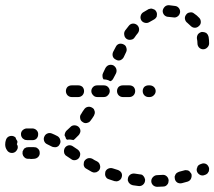

<svg xmlns="http://www.w3.org/2000/svg" viewBox="-43 -590 826 740"><path d="M595 127Q599 125 602 121Q605 118 606 113Q607 109 607 105Q606 95 599 89Q592 83 583 84Q572 85 563 85Q558 85 554 87Q550 89 547 92Q544 95 542 99Q540 103 540 108Q540 117 547 124Q554 130 563 130Q574 130 586 129Q591 129 595 127ZM508 122Q515 116 516 107Q517 102 515 98Q514 94 511 90Q509 87 505 84Q501 82 496 82Q486 81 476 79Q466 78 459 83Q451 89 450 98Q449 103 450 107Q452 111 454 115Q457 118 461 121Q465 123 469 124Q480 125 491 127Q501 128 508 122ZM693 99Q697 90 695 81Q693 77 690 74Q688 70 684 68Q680 66 675 66Q671 65 666 67Q656 70 647 72Q642 74 639 76Q635 79 633 83Q631 87 630 91Q630 96 631 100Q633 109 641 114Q649 118 658 116Q669 113 680 110Q689 107 693 99ZM407 109Q412 108 416 106Q419 104 422 101Q425 97 426 93Q429 84 425 76Q420 68 411 65Q401 62 392 59Q383 56 374 60Q366 64 363 72Q362 77 362 81Q362 86 364 90Q366 94 369 97Q373 100 377 101Q388 105 398 108Q403 109 407 109ZM757 78Q760 74 762 70Q763 66 763 61Q763 57 761 53Q757 44 749 41Q740 38 732 42L729 43Q724 45 721 48Q718 51 717 56Q715 60 715 64Q715 69 717 73Q721 81 730 85Q739 88 747 84L750 83Q754 81 757 78ZM319 75Q323 75 328 74Q332 72 335 70Q339 67 341 63Q345 54 342 46Q340 37 331 32Q322 28 313 22Q305 18 296 20Q287 23 282 31Q280 35 280 39Q279 44 280 48Q281 52 284 56Q287 59 291 61Q301 67 310 72Q314 74 319 75ZM248 27Q257 25 262 18Q267 10 266 1Q264 -8 256 -14L238 -26Q231 -31 222 -30Q212 -28 207 -20Q205 -17 204 -12Q203 -8 204 -3Q204 1 207 5Q209 9 213 11L231 23Q238 29 248 27ZM68 -23Q63 -23 59 -22Q55 -20 51 -18Q50 -16 48 -14Q47 -12 46 -10Q45 -8 44 -6Q44 -5 44 -4Q44 -3 44 -2Q43 2 45 7Q46 11 49 14Q52 18 56 20Q60 22 64 22Q70 22 73 22Q74 22 74 22Q74 23 74 23Q82 23 89 22Q99 21 105 14Q111 7 110 -2Q110 -7 108 -11Q106 -15 102 -18Q99 -21 95 -22Q90 -23 86 -23Q80 -23 74 -23Q72 -23 68 -23ZM25 -18Q22 -9 15 -4Q7 1 -2 -1Q-11 -3 -16 -11Q-23 -21 -23 -33Q-23 -43 -20 -51Q-17 -60 -9 -64Q0 -68 9 -65Q11 -64 13 -63Q15 -62 17 -60Q18 -57 19 -54Q21 -50 24 -46Q24 -44 24 -41Q23 -39 23 -37Q22 -36 22 -34Q27 -27 25 -18ZM165 -23Q169 -22 174 -23Q178 -24 182 -27Q185 -30 187 -34Q192 -42 189 -51Q187 -60 179 -65Q168 -71 158 -75Q149 -79 141 -76Q132 -73 128 -64Q124 -56 127 -47Q130 -38 139 -34Q147 -30 157 -25Q161 -23 165 -23ZM80 -50Q90 -49 97 -55Q104 -62 104 -71Q105 -80 99 -87Q93 -94 83 -95Q77 -95 71 -95Q65 -95 59 -95Q50 -94 43 -87Q37 -80 38 -71Q38 -67 40 -63Q42 -59 45 -56Q49 -53 53 -51Q57 -50 61 -50Q66 -50 71 -50Q76 -50 80 -50ZM212 -55Q212 -55 211 -55Q211 -56 211 -57Q209 -63 206 -68Q206 -73 208 -78Q210 -83 213 -86Q221 -93 228 -100Q234 -107 244 -107Q253 -107 260 -101Q263 -98 265 -94Q267 -90 267 -85Q267 -81 265 -77Q263 -72 260 -69Q252 -61 244 -53Q243 -52 242 -52Q241 -51 240 -50Q238 -51 236 -51Q227 -53 218 -52Q217 -52 216 -51Q215 -52 214 -53Q213 -54 212 -54Q212 -55 212 -55ZM266 -134Q267 -125 275 -120Q279 -117 283 -116Q287 -115 292 -116Q296 -117 300 -119Q304 -122 306 -125Q313 -134 319 -144Q321 -148 322 -152Q323 -157 322 -161Q321 -165 319 -169Q316 -173 312 -175Q304 -180 295 -178Q286 -176 281 -168Q275 -160 270 -151Q264 -144 266 -134ZM275 -223Q281 -230 281 -239Q281 -248 275 -255Q268 -261 259 -261H233Q224 -261 217 -255Q211 -248 211 -239Q211 -230 217 -223Q224 -216 233 -216H259Q268 -216 275 -223ZM373 -223Q380 -230 380 -239Q380 -248 373 -255Q367 -261 357 -261H332Q322 -261 316 -255Q309 -248 309 -239Q309 -230 316 -223Q322 -216 332 -216H357Q367 -216 373 -223ZM472 -223Q478 -230 478 -239Q478 -248 472 -255Q465 -261 456 -261H430Q421 -261 414 -255Q408 -248 408 -239Q408 -230 414 -223Q421 -216 430 -216H456Q465 -216 472 -223ZM550 -223Q557 -230 557 -239Q557 -248 550 -255Q543 -261 534 -261H529Q520 -261 513 -255Q507 -248 507 -239Q507 -230 513 -223Q520 -216 529 -216H534Q543 -216 550 -223ZM354 -308 363 -327Q368 -336 376 -339Q385 -342 394 -338Q402 -333 405 -325Q408 -316 404 -307L394 -288Q392 -284 389 -281Q386 -278 382 -277Q378 -279 374 -281Q366 -284 357 -284H356Q352 -289 352 -296Q351 -302 354 -308ZM392 -372Q395 -364 404 -360Q412 -355 421 -358Q430 -362 434 -370Q439 -380 443 -389Q447 -397 444 -406Q442 -415 433 -419Q425 -423 416 -421Q407 -418 403 -409Q398 -400 393 -390Q389 -381 392 -372ZM758 -456Q755 -460 752 -463Q748 -465 744 -466Q739 -467 735 -467Q726 -465 720 -458Q715 -450 716 -441Q718 -432 718 -423Q718 -414 724 -407Q731 -400 740 -400Q749 -400 756 -407Q763 -414 763 -423Q763 -436 761 -448Q760 -452 758 -456ZM436 -455Q437 -446 445 -440Q453 -435 462 -437Q471 -438 476 -446Q482 -455 488 -462Q494 -470 493 -479Q492 -488 485 -494Q477 -500 468 -499Q459 -498 453 -490Q446 -481 439 -472Q434 -464 436 -455ZM689 -542Q679 -541 674 -533Q668 -525 670 -516Q672 -507 679 -502Q686 -496 692 -490Q699 -483 708 -483Q717 -483 724 -490Q731 -496 731 -505Q731 -515 725 -521Q716 -531 705 -538Q698 -544 689 -542ZM499 -528Q497 -519 502 -511Q507 -504 516 -502Q525 -500 533 -505Q541 -510 549 -514Q553 -516 556 -519Q559 -522 561 -526Q562 -531 562 -535Q562 -540 560 -544Q558 -548 555 -551Q552 -554 547 -555Q543 -557 539 -557Q534 -556 530 -555Q519 -549 508 -542Q501 -537 499 -528ZM592 -564Q585 -557 584 -548Q584 -539 590 -532Q597 -525 606 -525Q616 -524 625 -523Q634 -521 642 -527Q649 -532 651 -542Q652 -551 647 -558Q641 -566 632 -567Q620 -569 608 -570Q598 -570 592 -564Z"/></svg>

Font: FRB American Cursive Dashed Extrabold
Style: Bold Italic
Weight: 800
Italic angle: -25°
Version: Version 2.0;Modular Font Editor K font №1